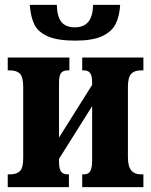

<svg xmlns="http://www.w3.org/2000/svg" viewBox="-20 -774 625 794"><path d="M12 -53H21Q49 -53 62.5 -66.5Q76 -80 76 -121V-415Q76 -455 62.5 -469Q49 -483 21 -483H12V-536H267V-483H260Q241 -483 232.5 -472Q224 -461 224 -431V-205L361 -423V-433Q361 -460 353 -471.5Q345 -483 327 -483H320V-536H573V-483H563Q536 -483 522.5 -468.5Q509 -454 509 -414V-125Q509 -85 523 -69Q537 -53 563 -53H573V0H320V-53H328Q346 -53 353.5 -66.5Q361 -80 361 -112V-335L224 -117V-107Q224 -76 232.5 -64.5Q241 -53 259 -53H265V0H12ZM103 -754H215Q216 -705 234 -683Q252 -661 290 -661Q326 -661 345 -683.5Q364 -706 365 -754H477Q474 -706 458 -674.5Q442 -643 402.5 -624.5Q363 -606 291 -606Q217 -606 177 -624Q137 -642 122 -673Q107 -704 103 -754Z"/></svg>

Font: Noto Serif CondExtraBold
Style: Regular
Weight: 800
Width: 3
Designer: Monotype Design Team
Foundry: Monotype Imaging Inc.
Version: Version 1.001